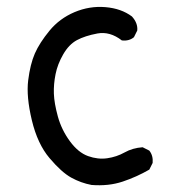

<svg xmlns="http://www.w3.org/2000/svg" viewBox="-20 -557 540 562"><path d="M248 -15.6Q216.8 -21.5 188.5 -37.1Q160.2 -52.7 125 -94.2Q89.8 -135.7 73.2 -205.1Q56.6 -274.4 62.5 -321.8Q68.4 -369.1 82 -400.4Q95.7 -431.6 125 -467.3Q154.3 -502.9 198.2 -521.5Q242.2 -540 288.6 -536.1Q335 -532.2 366.2 -508.8Q383.8 -489.3 381.8 -467.8L372.1 -448.2Q358.4 -436.5 336.9 -438.5Q301.8 -465.8 265.1 -459Q228.5 -452.1 205.1 -439.5Q181.6 -426.8 165 -397.9Q148.4 -369.1 142.6 -339.8Q136.7 -310.5 137.7 -282.7Q138.7 -254.9 149.4 -215.8Q160.2 -176.8 184.6 -143.6Q209 -110.4 237.8 -100.1Q266.6 -89.8 293.9 -93.8Q321.3 -97.7 344.7 -110.8Q368.2 -124 397.5 -126L417 -116.2Q428.7 -101.6 426.8 -80.1L417 -60.5Q379.9 -39.1 338.9 -25.4Q297.9 -11.7 248 -15.6Z"/></svg>

Font: NaikaiFont
Style: Regular-Lite
Weight: 400
Version: Version 1.67